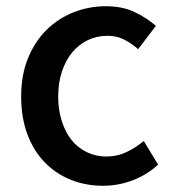

<svg xmlns="http://www.w3.org/2000/svg" viewBox="-20 -584 557 617"><path d="M311 13Q255 13 207 -6.5Q159 -26 123.5 -62.5Q88 -99 68 -152.5Q48 -206 48 -274Q48 -343 70 -397Q92 -451 129.5 -488Q167 -525 216.5 -544.5Q266 -564 320 -564Q373 -564 412 -545.5Q451 -527 481 -501L424 -426Q401 -446 377.5 -457.5Q354 -469 325 -469Q291 -469 262 -455Q233 -441 212 -415.5Q191 -390 179 -354Q167 -318 167 -274Q167 -231 178.5 -195Q190 -159 210 -134Q230 -109 259 -95Q288 -81 322 -81Q357 -81 387 -95.5Q417 -110 442 -131L488 -55Q451 -21 405 -4Q359 13 311 13Z"/></svg>

Font: Kinto Sans Med
Style: Regular
Weight: 500
Designer: Authors: Ryoko NISHIZUKA  (kana & ideographs); Paul D. Hunt (Latin, Greek & Cyrillic); Wenlong ZHANG  (bopomofo); Sandol
Foundry: Adobe Systems Incorporated, ookami Inc.
Version: Version 0.001